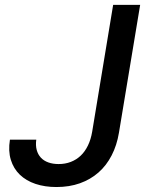

<svg xmlns="http://www.w3.org/2000/svg" viewBox="-20 -747 592 777"><path d="M20.2 -181.8H126.8Q123.6 -158.4 128.6 -140.1Q133.5 -121.8 145.4 -109Q157.3 -96.2 175.6 -89.7Q193.9 -83.1 217.3 -83.1Q244 -83.1 266.5 -91.8Q289.1 -100.5 306.5 -117Q323.9 -133.5 335.8 -158Q347.7 -182.5 353 -213.8L437.9 -727.3H547.2L461.3 -209.5Q452.8 -158.7 431.8 -118.1Q410.9 -77.4 378.6 -49Q346.2 -20.6 303.4 -5.3Q260.7 9.9 208.5 9.9Q161.6 9.9 123.6 -2.8Q85.6 -15.6 60.2 -40.1Q34.8 -64.6 23.8 -100.3Q12.8 -136 20.2 -181.8Z"/></svg>

Font: Inter P Medium
Style: Italic
Weight: 500
Italic angle: 9.39999°
Designer: Rasmus Andersson
Foundry: rsms
Version: Version 3.018;git-588b23468